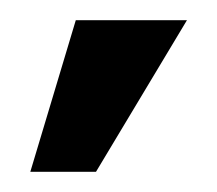

<svg xmlns="http://www.w3.org/2000/svg" viewBox="-20 -720 215 190"><path d="M165 -700 75 -550H10L55 -700Z"/></svg>

Font: Scada
Style: Regular
Weight: 400
Designer: Jovanny Lemonad
Foundry: Jovanny Lemonad
Version: Version 3.005; ttfautohint (v0.91) -l 8 -r 50 -G 200 -x 0 -w